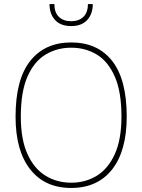

<svg xmlns="http://www.w3.org/2000/svg" viewBox="-20 -920 704 950"><path d="M225 -900H249Q249 -858 271.5 -836.5Q294 -815 332 -815Q370 -815 392.5 -836.5Q415 -858 415 -900H439Q439 -851 411.5 -821Q384 -791 332 -791Q280 -791 252.5 -821Q225 -851 225 -900ZM57 -343Q57 -527 129.5 -618.5Q202 -710 332 -710Q463 -710 535 -618.5Q607 -527 607 -343Q607 -174 535 -82Q463 10 332 10Q202 10 129.5 -82Q57 -174 57 -343ZM332 -16Q403 -16 459 -50.5Q515 -85 548 -157.5Q581 -230 581 -343Q581 -466 548 -541Q515 -616 459 -650Q403 -684 332 -684Q262 -684 205.5 -650Q149 -616 116 -541Q83 -466 83 -343Q83 -230 116 -157.5Q149 -85 205.5 -50.5Q262 -16 332 -16Z"/></svg>

Font: Haskoy Thin
Style: Regular
Weight: 100
Designer: Ertekin Erdin
Foundry: Ertekin Erdin
Version: Version 2.000; ttfautohint (v1.8.4.7-5d5b)